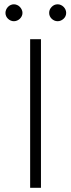

<svg xmlns="http://www.w3.org/2000/svg" viewBox="-20 -894 339 914"><path d="M175 0H123.5V-707.5H175ZM87 -832.5Q87 -824.5 83.5 -817.2Q80 -810 74.5 -804.8Q69 -799.5 61.5 -796.2Q54 -793 46 -793Q38 -793 30.8 -796.2Q23.5 -799.5 18 -804.8Q12.5 -810 9.2 -817.2Q6 -824.5 6 -832.5Q6 -840.5 9.2 -848Q12.5 -855.5 18 -861.2Q23.5 -867 30.8 -870.2Q38 -873.5 46 -873.5Q54 -873.5 61.5 -870.2Q69 -867 74.5 -861.2Q80 -855.5 83.5 -848Q87 -840.5 87 -832.5ZM295 -832.5Q295 -824.5 291.8 -817.2Q288.5 -810 282.8 -804.8Q277 -799.5 269.8 -796.2Q262.5 -793 254.5 -793Q246 -793 238.8 -796.2Q231.5 -799.5 226 -804.8Q220.5 -810 217.2 -817.2Q214 -824.5 214 -832.5Q214 -849 226 -861.2Q238 -873.5 254.5 -873.5Q262.5 -873.5 269.8 -870.2Q277 -867 282.8 -861.2Q288.5 -855.5 291.8 -848Q295 -840.5 295 -832.5Z"/></svg>

Font: o
Style: Regular
Weight: 300
Designer: Lukasz Dziedzic
Foundry: Lukasz Dziedzic
Version: Version 1.104; Western+Polish opensource; ttfautohint (v1.8.